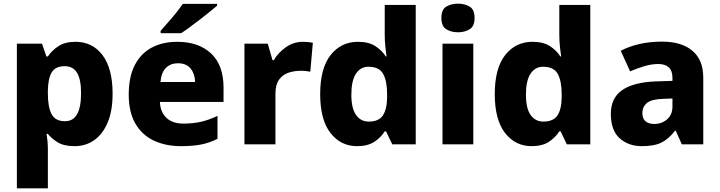

<svg xmlns="http://www.w3.org/2000/svg" viewBox="-20 -787 3925 1047"><path d="M392 -559Q484 -559 539 -486.5Q594 -414 594 -276Q594 -182 567 -118.5Q540 -55 493.5 -22.5Q447 10 387 10Q328 10 294.5 -11Q261 -32 241 -57H234Q237 -38 239 -17Q241 4 241 28V240H72V-549H209L233 -479H241Q262 -511 298 -535Q334 -559 392 -559ZM333 -426Q282 -426 262 -392.5Q242 -359 241 -292V-277Q241 -204 261 -165Q281 -126 335 -126Q422 -126 422 -278Q422 -355 400 -390.5Q378 -426 333 -426Z M947 -559Q1063 -559 1131 -495.5Q1199 -432 1199 -309V-231H852Q854 -177 887 -145Q920 -113 981 -113Q1033 -113 1076.5 -123Q1120 -133 1166 -155V-30Q1125 -9 1079.5 0.5Q1034 10 967 10Q884 10 819.5 -20Q755 -50 718.5 -112.5Q682 -175 682 -271Q682 -368 715 -432Q748 -496 807.5 -527.5Q867 -559 947 -559ZM950 -442Q911 -442 885.5 -417.5Q860 -393 855 -340H1044Q1043 -383 1020 -412.5Q997 -442 950 -442ZM1164 -756Q1148 -742 1123 -722Q1098 -702 1069.5 -680Q1041 -658 1014.5 -638.5Q988 -619 968 -606H856V-619Q872 -638 895 -663.5Q918 -689 940 -716.5Q962 -744 977 -766H1164Z M1632 -559Q1645 -559 1661 -557.5Q1677 -556 1686 -554L1672 -396Q1663 -398 1649 -399.5Q1635 -401 1618 -401Q1586 -401 1554.5 -391Q1523 -381 1502.5 -353.5Q1482 -326 1482 -275V0H1313V-549H1440L1466 -459H1473Q1497 -500 1539 -529.5Q1581 -559 1632 -559Z M1927 10Q1838 10 1782 -62Q1726 -134 1726 -274Q1726 -415 1783 -487Q1840 -559 1932 -559Q1990 -559 2026 -536Q2062 -513 2084 -479H2088Q2085 -497 2081.5 -530.5Q2078 -564 2078 -597V-760H2247V0H2119L2085 -71H2078Q2057 -37 2021 -13.5Q1985 10 1927 10ZM1991 -124Q2045 -124 2067.5 -157Q2090 -190 2091 -257V-272Q2091 -345 2069.5 -384Q2048 -423 1989 -423Q1946 -423 1921 -385Q1896 -347 1896 -271Q1896 -196 1921.5 -160Q1947 -124 1991 -124Z M2478 -767Q2514 -767 2541 -751Q2568 -735 2568 -689Q2568 -644 2541 -627.5Q2514 -611 2478 -611Q2440 -611 2413.5 -627.5Q2387 -644 2387 -689Q2387 -735 2413.5 -751Q2440 -767 2478 -767ZM2561 -549V0H2393V-549Z M2879 10Q2790 10 2734 -62Q2678 -134 2678 -274Q2678 -415 2735 -487Q2792 -559 2884 -559Q2942 -559 2978 -536Q3014 -513 3036 -479H3040Q3037 -497 3033.5 -530.5Q3030 -564 3030 -597V-760H3199V0H3071L3037 -71H3030Q3009 -37 2973 -13.5Q2937 10 2879 10ZM2943 -124Q2997 -124 3019.5 -157Q3042 -190 3043 -257V-272Q3043 -345 3021.5 -384Q3000 -423 2941 -423Q2898 -423 2873 -385Q2848 -347 2848 -271Q2848 -196 2873.5 -160Q2899 -124 2943 -124Z M3590 -560Q3697 -560 3756 -510Q3815 -460 3815 -364V0H3698L3665 -74H3661Q3626 -29 3587 -9.5Q3548 10 3480 10Q3407 10 3359 -33Q3311 -76 3311 -166Q3311 -253 3372.5 -295.5Q3434 -338 3553 -343L3647 -346V-362Q3647 -402 3626.5 -420Q3606 -438 3570 -438Q3534 -438 3495 -426.5Q3456 -415 3416 -398L3365 -510Q3410 -534 3467 -547Q3524 -560 3590 -560ZM3596 -248Q3533 -246 3508 -225.5Q3483 -205 3483 -170Q3483 -139 3501 -125Q3519 -111 3547 -111Q3589 -111 3618 -136.5Q3647 -162 3647 -206V-250Z"/></svg>

Font: Noto Sans Myanmar ExtraBold
Style: Regular
Weight: 800
Designer: Monotype Design Team
Foundry: Monotype Imaging Inc.
Version: Version 2.107; ttfautohint (v1.8.4.7-5d5b)